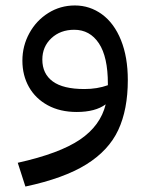

<svg xmlns="http://www.w3.org/2000/svg" viewBox="-20 -410 543 703"><path d="M448 -117Q448 -9 413 66Q378 141 296 192Q214 243 73 273L45 186Q198 152 273 101Q348 50 367 -28Q329 0 261 0Q200 0 155 -24.5Q110 -49 86 -91.5Q62 -134 62 -188Q62 -242 87.5 -288.5Q113 -335 157 -362.5Q201 -390 254 -390Q309 -390 353.5 -357.5Q398 -325 423 -263Q448 -201 448 -117ZM375 -98V-103Q375 -202 342 -251.5Q309 -301 252 -301Q201 -301 168 -270Q135 -239 135 -192Q135 -140 173 -112Q211 -84 289 -84Q336 -84 375 -98Z"/></svg>

Font: FiraGO
Style: Regular
Weight: 400
Designer: bBox Type
Foundry: bBox Type GmbH
Version: Version 1.001;April 20, 2020;FontCreator 12.0.0.2555 64-bit